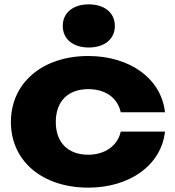

<svg xmlns="http://www.w3.org/2000/svg" viewBox="-20 -845 802 881"><path d="M534 -241C520 -177 462 -135 385 -135C294 -135 236 -189 236 -285C236 -382 294 -436 385 -436C462 -436 519 -398 534 -330H737C720 -485 575 -588 385 -588C174 -588 30 -464 30 -285C30 -106 174 16 385 16C575 16 720 -87 737 -241ZM387 -627C459 -627 507 -665 507 -726C507 -787 459 -825 387 -825C316 -825 268 -787 268 -726C268 -665 316 -627 387 -627Z"/></svg>

Font: Bounded
Style: Bold
Weight: 700
Designer: Vlad Churkin
Version: Version 3.0